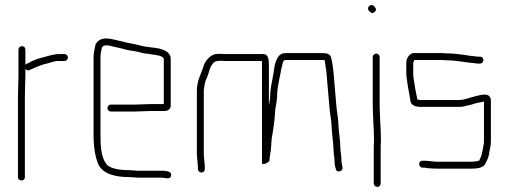

<svg xmlns="http://www.w3.org/2000/svg" viewBox="-20 -670 1984 749"><path d="M52 -476V-374C52 -350 50 -320 50 -294V21C50 29 56 34 64 34C72 34 77 29 77 21V-294C77 -320 79 -352 79 -374V-401C84 -395 89 -394 96 -397C118 -407 144 -419 170 -424C181 -427 194 -432 205 -432H232C239 -432 245 -439 245 -446C245 -453 239 -459 232 -459H204C198 -458 191 -457 184 -456C153 -447 118 -441 93 -425C88 -423 82 -421 79 -417V-476C79 -484 74 -490 66 -490C58 -490 52 -484 52 -476Z M488 -6C456 -6 411 -10 396 -29C375 -54 372 -97 372 -142V-449C372 -454 373 -460 374 -467C377 -482 377 -493 393 -493C398 -493 403 -493 407 -492L427 -487C443 -484 463 -479 477 -475L501 -471C516 -469 527 -465 541 -462L559 -460L576 -457C588 -456 619 -452 619 -439V-264H569C556 -264 522 -262 507 -262H412C405 -262 399 -255 399 -248C399 -241 405 -235 412 -235H507C521 -235 556 -237 569 -237H623C635 -237 646 -245 646 -257V-440C646 -471 609 -481 579 -484L563 -486C551 -487 541 -489 529 -492C506 -499 481 -501 458 -508L432 -514C418 -517 409 -520 393 -520C373 -520 357 -509 352 -494C350 -484 345 -462 345 -449V-142C345 -99 351 -58 364 -28C383 10 432 21 488 21C498 21 508 23 518 23H610C625 23 642 32 647 17C653 -2 626 -4 610 -4H518C508 -4 498 -6 488 -6Z M1284 -54C1285 -49 1285 -45 1285 -41C1285 -36 1286 -30 1287 -22L1290 -11C1293 6 1319 -1 1316 -17L1314 -28C1313 -34 1312 -38 1312 -41C1312 -57 1310 -71 1308 -86C1308 -119 1302 -151 1300 -185C1300 -196 1299 -207 1297 -218C1291 -255 1290 -292 1286 -331C1282 -370 1281 -410 1272 -444C1268 -461 1254 -463 1234 -463H1103C1098 -463 1092 -463 1085 -462C1058 -456 1051 -417 1047 -386C1043 -356 1034 -329 1034 -293C1033 -284 1032 -274 1030 -265C1030 -264 1030 -262 1029 -260V-410C1029 -433 1029 -459 1007 -459H864C859 -459 852 -459 844 -460C835 -460 827 -460 820 -459C799 -454 782 -434 775 -415C766 -384 748 -356 748 -317V-72C748 -52 752 -35 752 -18V-11C752 -3 758 3 766 3C774 3 779 -3 779 -11V-18C779 -36 775 -51 775 -71V-317C775 -322 776 -326 777 -331C779 -350 783 -358 790 -374C796 -389 797 -404 806 -416C814 -429 821 -433 843 -433C851 -432 858 -432 864 -432H1002V-36C1002 -29 1007 -28 1016 -32C1025 -36 1030 -40 1031 -43C1032 -64 1037 -80 1038 -100C1038 -109 1039 -119 1040 -130C1046 -164 1051 -195 1053 -232C1054 -253 1060 -271 1061 -292C1061 -311 1063 -328 1066 -342L1070 -364C1071 -371 1073 -377 1074 -382L1077 -400L1082 -420C1083 -425 1085 -435 1090 -435C1095 -436 1099 -436 1103 -436H1246L1249 -421C1250 -404 1253 -400 1254 -383L1256 -357C1259 -321 1263 -279 1266 -243C1267 -227 1273 -202 1273 -184L1275 -154C1276 -144 1277 -135 1278 -126C1280 -112 1279 -112 1280 -103C1281 -96 1281 -90 1281 -84C1282 -79 1282 -74 1282 -71C1283 -66 1284 -59 1284 -54Z M1434 -448V-265C1434 -217 1439 -170 1439 -122C1438 -107 1438 -93 1438 -79V45C1438 53 1444 59 1452 59C1460 59 1465 53 1465 45V-79C1465 -92 1465 -107 1466 -122C1466 -169 1461 -217 1461 -265V-448C1461 -455 1455 -461 1448 -461C1441 -461 1434 -455 1434 -448ZM1420 -627C1426 -621 1433 -615 1442 -624C1451 -633 1445 -640 1439 -646C1426 -659 1407 -640 1420 -627Z M1853 -449H1846C1837 -449 1824 -452 1816 -452C1785 -457 1752 -462 1719 -462C1712 -463 1706 -463 1699 -463H1595C1578 -463 1565 -443 1565 -425V-383C1565 -371 1568 -358 1569 -348C1572 -323 1578 -301 1581 -276C1584 -259 1601 -253 1621 -253H1772C1779 -253 1785 -254 1790 -255C1802 -259 1810 -259 1823 -263C1837 -269 1853 -270 1868 -274V-118C1868 -112 1867 -107 1866 -102C1863 -90 1863 -82 1860 -71C1858 -60 1853 -52 1849 -43H1848C1837 -40 1826 -39 1813 -39H1687C1670 -39 1650 -43 1635 -43H1629C1621 -43 1615 -38 1615 -30C1615 -23 1621 -16 1628 -16H1634C1638 -16 1643 -15 1648 -14C1659 -13 1675 -12 1687 -12H1813C1839 -12 1867 -14 1874 -33C1879 -42 1885 -54 1887 -65C1889 -83 1895 -99 1895 -118V-278C1895 -291 1886 -301 1873 -301C1859 -301 1849 -298 1836 -295C1816 -291 1794 -280 1772 -280H1621C1616 -280 1612 -281 1608 -282C1605 -300 1600 -320 1598 -336C1596 -350 1592 -367 1592 -383V-425C1592 -427 1596 -433 1596 -436H1698C1705 -436 1711 -436 1718 -435C1751 -435 1785 -429 1815 -425C1824 -425 1838 -422 1846 -422H1853C1860 -422 1866 -429 1866 -436C1866 -443 1860 -449 1853 -449Z"/></svg>

Font: Electronic
Style: Lt
Weight: 300
Version: Version 1.011